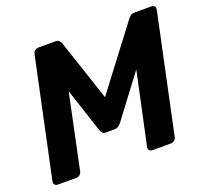

<svg xmlns="http://www.w3.org/2000/svg" viewBox="-120 -846 1068 992"><g transform="rotate(-20 413.5 -350.0)"><path d="M37 0Q26 0 20 -7Q14 -14 16 -25L154 -675Q156 -686 165 -693Q174 -700 185 -700H278Q293 -700 299 -692Q305 -684 307 -680L420 -341L677 -680Q680 -684 689 -692Q698 -700 713 -700H806Q817 -700 822.5 -693Q828 -686 826 -675L688 -25Q686 -14 677.5 -7Q669 0 658 0H556Q546 0 540 -7Q534 -14 536 -25L621 -421L448 -191Q441 -182 431.5 -175Q422 -168 409 -168H363Q349 -168 343 -175Q337 -182 334 -191L254 -434L168 -25Q166 -14 157.5 -7Q149 0 139 0Z"/></g></svg>

Font: Rubik SemiBold
Style: Italic
Weight: 600
Italic angle: -12°
Designer: Hubert and Fischer
Foundry: Hubert and Fischer
Version: Version 2.300;gftools[0.9.30]